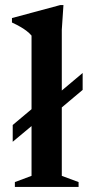

<svg xmlns="http://www.w3.org/2000/svg" viewBox="-20 -735 365 755"><path d="M142 -271 30 -177.5V-243.5L142 -337.5L192 -353L305 -448V-381.5L192 -286.5ZM223 -43.5 289 -19V0H38.5V-19L104 -43.5V-595Q96.5 -604 86 -612.2Q75.5 -620.5 61 -629Q46.5 -637.5 27 -646.5V-664L216.5 -715H229.5L223 -618Z"/></svg>

Font: Newsreader 24pt SemiBold
Style: Regular
Weight: 600
Designer: Hugues Gentile
Foundry: Production Type
Version: Version 1.003